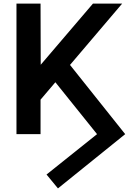

<svg xmlns="http://www.w3.org/2000/svg" viewBox="-20 -756 726 1082"><path d="M306.6 305.7 685.5 0 374.5 -390.1 668.5 -735.8H503.9L209.5 -391.1L208.5 -735.8H72.8V0H208.5V-194.3L292 -292.5L526.9 0L242.2 227.5Z"/></svg>

Font: Winston SemiBold
Style: Regular
Weight: 600
Designer: Vernon Adams, Kim Jin-seong, David Berlow, Cristiano Sobral
Foundry: The Winston Project Authors
Version: Version 3.004